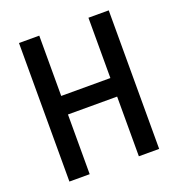

<svg xmlns="http://www.w3.org/2000/svg" viewBox="-126 -798 839 903"><g transform="rotate(-20 293.0 -346.5)"><path d="M416 0H517.6V-693.4H416V-391.6H169.9V-693.4H68.4V0H169.9V-298.8H416Z"/></g></svg>

Font: Cascadia Code PL
Style: Regular
Weight: 400
Monospace: yes
Designer: Aaron Bell
Foundry: Saja Typeworks
Version: Version 2404.023